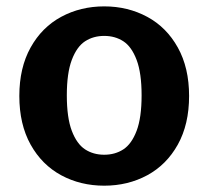

<svg xmlns="http://www.w3.org/2000/svg" viewBox="-20 -576 660 608"><path d="M41.2 -272.1Q41.2 -361.4 76.9 -425.5Q112.6 -489.7 173.8 -522.7Q235.1 -555.8 310 -555.8Q384.9 -555.8 446.2 -522.7Q507.4 -489.7 543.1 -425.5Q578.8 -361.4 578.8 -272.1Q578.8 -182.3 543.1 -118.2Q507.4 -54.1 446.2 -21Q384.9 12 310 12Q235.1 12 173.8 -21Q112.6 -54.1 76.9 -118.2Q41.2 -182.3 41.2 -272.1ZM428.4 -274.2Q428.4 -344.6 412.6 -386.4Q396.8 -428.2 370.6 -445.3Q344.4 -462.3 310 -462.3Q275.6 -462.3 249.4 -445.3Q223.2 -428.2 207.4 -386.4Q191.6 -344.6 191.6 -274.2Q191.6 -203.3 207.4 -161.7Q223.2 -120.1 249.4 -103Q275.6 -86 310 -86Q344.4 -86 370.6 -103Q396.8 -120.1 412.6 -161.7Q428.4 -203.3 428.4 -274.2Z"/></svg>

Font: Monaspace Xenon Var ExtraLight
Style: Regular
Weight: 200
Designer: Riley Cran and the Lettermatic Team
Version: Version 1.200 (Monaspace Xenon Var)